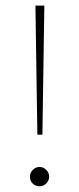

<svg xmlns="http://www.w3.org/2000/svg" viewBox="-20 -665 282 685"><path d="M106.4 -645H138.2L131.3 -184.6H113.3ZM86.9 -34.7Q86.9 -48.8 97.2 -59.1Q107.4 -69.3 121.1 -69.3Q134.8 -69.3 145 -59.1Q155.3 -48.8 155.3 -34.7Q155.3 -21 145.3 -10.7Q135.3 -0.5 121.1 -0.5Q106.4 -0.5 96.7 -10Q86.9 -19.5 86.9 -34.7Z"/></svg>

Font: Vazirmatn RD Thin
Style: Regular
Weight: 100
Designer: Saber Rastikerdar
Foundry: Saber Rastikerdar
Version: Version 32.102